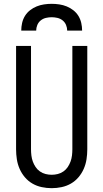

<svg xmlns="http://www.w3.org/2000/svg" viewBox="-20 -975 540 1003"><path d="M250 8Q224 8 198 2.5Q172 -3 149.5 -16Q127 -29 110 -49Q93 -69 82.5 -93Q72 -117 68 -143Q64 -169 64 -195V-735H142V-195Q142 -179 144 -162.5Q146 -146 151.5 -131Q157 -116 166 -102.5Q175 -89 188.5 -79.5Q202 -70 218 -66Q234 -62 250 -62Q266 -62 282 -66Q298 -70 311.5 -79.5Q325 -89 334 -102.5Q343 -116 348.5 -131Q354 -146 356 -162.5Q358 -179 358 -195V-735H436V-195Q436 -169 432 -143Q428 -117 417.5 -93Q407 -69 390 -49Q373 -29 350.5 -16Q328 -3 302 2.5Q276 8 250 8ZM91 -815Q91 -835 95.5 -855Q100 -875 110.5 -892Q121 -909 137 -921.5Q153 -934 171.5 -941.5Q190 -949 210 -952Q230 -955 250 -955Q270 -955 290 -952Q310 -949 328.5 -941.5Q347 -934 363 -921.5Q379 -909 389.5 -892Q400 -875 404.5 -855Q409 -835 409 -815H331Q331 -830 325 -844.5Q319 -859 307 -868.5Q295 -878 280 -881.5Q265 -885 250 -885Q235 -885 220 -881.5Q205 -878 193 -868.5Q181 -859 175 -844.5Q169 -830 169 -815Z"/></svg>

Font: Zed Mono
Style: Regular
Weight: 400
Monospace: yes
Designer: Belleve Invis
Foundry: Belleve Invis
Version: Version 1.0.0; ttfautohint (v1.8.4)